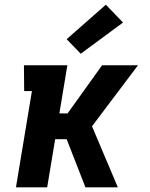

<svg xmlns="http://www.w3.org/2000/svg" viewBox="-20 -798 640 818"><path d="M48 0 116 -410H83L82 -520H267L233 -315H268L415 -520H568L372 -260L482 0H344L264 -205H215L181 0ZM324 -569 264 -631 431 -778 504 -702Z"/></svg>

Font: Iosevka HT Extrabold Extended
Style: Italic
Weight: 800
Width: 7
Italic angle: -9°
Monospace: yes
Designer: Belleve Invis
Foundry: Belleve Invis
Version: Version 32.3.0; ttfautohint (v1.8.4)